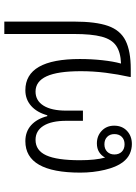

<svg xmlns="http://www.w3.org/2000/svg" viewBox="106 -716 616 867"><g transform="rotate(-90 413.5 -283.0)"><path d="M196 5Q173 5 152 -4.5Q131 -14 114 -36Q92 -65 79.5 -117.5Q67 -170 67 -228Q67 -476 209 -476Q252 -476 281 -450Q310 -424 322 -377H326Q339 -424 368.5 -450Q398 -476 439 -476Q580 -476 580 -230Q580 -177 574.5 -127.5Q569 -78 560 -46V-44Q611 -46 640 -66Q669 -86 681 -131.5Q693 -177 693 -256V-571H749V-256Q749 -158 729.5 -102.5Q710 -47 663 -23.5Q616 0 534 0H499V-4Q511 -58 518 -113.5Q525 -169 525 -225Q525 -330 502 -380Q479 -430 433 -430Q392 -430 369.5 -394Q347 -358 347 -292V-216H301V-291Q301 -358 278.5 -394Q256 -430 215 -430Q167 -430 145 -381.5Q123 -333 123 -230Q123 -159 135 -116Q144 -133 160 -143Q176 -153 199 -153Q233 -153 256 -131Q279 -109 279 -75Q279 -39 255.5 -17Q232 5 196 5ZM195 -28Q216 -28 228.5 -40.5Q241 -53 241 -74Q241 -94 228.5 -106.5Q216 -119 195 -119Q174 -119 161.5 -106.5Q149 -94 149 -74Q149 -53 161.5 -40.5Q174 -28 195 -28Z"/></g></svg>

Font: Noto Sans Thai Looped UI Light
Style: Regular
Weight: 300
Designer: Cadson Demak Team
Foundry: Cadson Demak Co., Ltd.
Version: Version 1.000